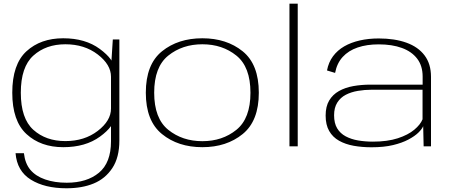

<svg xmlns="http://www.w3.org/2000/svg" viewBox="-20 -805 2476 1056"><path d="M345.5 230.5Q431.5 230.5 495.2 204.2Q559 178 597.8 119.5Q636.5 61 636.5 -32V-588H600.5L590.5 -431.5V-28Q590.5 90 524.2 145Q458 200 347 200Q280.5 200 228.5 182Q176.5 164 147.2 129.2Q118 94.5 111.5 37.5H65.5Q73.5 136 149.8 183.2Q226 230.5 345.5 230.5ZM328 4.5Q450 4.5 529.8 -53.5Q609.5 -111.5 609.5 -164.5L590.5 -208Q590.5 -141 517.5 -85Q444.5 -29 339.5 -29Q232.5 -29 163.5 -91Q94.5 -153 94.5 -295Q94.5 -437 163.5 -499.2Q232.5 -561.5 339.5 -561.5Q444.5 -561.5 517.5 -505.5Q590.5 -449.5 590.5 -383L608.5 -425.5Q608.5 -477 529 -535.8Q449.5 -594.5 327.5 -594.5Q203.5 -594.5 125.5 -523Q47.5 -451.5 47.5 -295Q47.5 -139.5 125.8 -67.5Q204 4.5 328 4.5Z M1093 4.5Q1226 4.5 1314.8 -67.8Q1403.5 -140 1403.5 -295Q1403.5 -451 1314.8 -522.8Q1226 -594.5 1093 -594.5Q959.5 -594.5 870.8 -522.8Q782 -451 782 -295Q782 -140 870.8 -67.8Q959.5 4.5 1093 4.5ZM1093 -28.5Q983 -28.5 905.5 -91Q828 -153.5 828 -295Q828 -437 905.5 -499.2Q983 -561.5 1093 -561.5Q1203 -561.5 1280.2 -499.2Q1357.5 -437 1357.5 -295Q1357.5 -153.5 1280.2 -91Q1203 -28.5 1093 -28.5Z M1572 0H1617.5V-785H1572Z M2023.5 5Q2091.5 5 2141.5 -7Q2191.5 -19 2226.2 -37.5Q2261 -56 2281 -75.5Q2301 -95 2307.5 -111L2310 0H2350.5V-382.5Q2350.5 -453.5 2315.2 -500.2Q2280 -547 2215.5 -570.2Q2151 -593.5 2063 -593.5Q2007 -593.5 1958.8 -582.5Q1910.5 -571.5 1873.2 -550Q1836 -528.5 1811.5 -495.5Q1787 -462.5 1778.5 -417.5L1823 -404Q1833 -457 1864.8 -491.8Q1896.5 -526.5 1947 -543.8Q1997.5 -561 2063 -561Q2136.5 -561 2190.5 -541.2Q2244.5 -521.5 2274.5 -482.2Q2304.5 -443 2304.5 -384V-339.5H2018Q1968 -339.5 1923.2 -331.5Q1878.5 -323.5 1844.2 -304.2Q1810 -285 1790.5 -252.2Q1771 -219.5 1771 -169.5Q1771 -118.5 1790.5 -84.5Q1810 -50.5 1844.8 -31Q1879.5 -11.5 1925.2 -3.2Q1971 5 2023.5 5ZM2030.5 -26Q1988 -26 1949.8 -32.5Q1911.5 -39 1881.5 -55Q1851.5 -71 1834.5 -99Q1817.5 -127 1817.5 -171Q1817.5 -213 1835 -240.8Q1852.5 -268.5 1882 -283.8Q1911.5 -299 1948.5 -305.2Q1985.5 -311.5 2024.5 -311.5H2304V-149Q2292.5 -120 2258.5 -91.5Q2224.5 -63 2167.8 -44.5Q2111 -26 2030.5 -26Z"/></svg>

Font: Anybody Expanded ExtraLight
Style: Regular
Weight: 250
Width: 7
Version: Version 1.113;gftools[0.9.25]